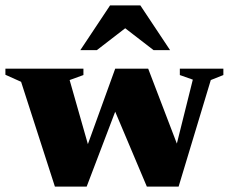

<svg xmlns="http://www.w3.org/2000/svg" viewBox="-30 -690 848 710"><path d="M683 -395.5 635 -412.5V-436H796V-412.5L749.5 -394L630.5 0H513L396 -277L290.5 0H173L48 -387.5L-10 -413.5V-436H278.5V-412.5L227.5 -394L295 -157L396 -436H518L624 -159ZM267 -504.5 377 -670H489L599 -504.5H538L433 -585.5L328 -504.5Z"/></svg>

Font: Newsreader 16pt ExtraBold
Style: Regular
Weight: 800
Designer: Hugues Gentile
Foundry: Production Type
Version: Version 1.003; ttfautohint (v1.8.3)